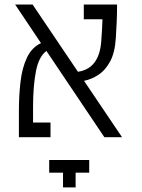

<svg xmlns="http://www.w3.org/2000/svg" viewBox="-20 -606 626 848"><path d="M440.9 0 185.1 -380.9Q151.4 -356.4 138.7 -291.3Q126 -226.1 126 -133.3V-64.9H203.1V0H63.5V-117.7Q63.5 -183.6 70.6 -244.6Q77.6 -305.7 98.9 -351.1Q120.1 -396.5 161.1 -415.5L46.9 -585.9H124L324.2 -289.1Q418.5 -302.7 427.2 -424.3Q429.2 -447.3 430.4 -471.9Q431.6 -496.6 432.6 -521H350.1V-585.9H497.1Q497.1 -547.4 495.4 -509Q493.7 -470.7 491.7 -439.9Q487.8 -374.5 466.6 -335Q445.3 -295.4 414.6 -275.4Q383.8 -255.4 351.1 -249L519 0ZM374 100.6V156.7H314V221.7H258.3V156.7H197.3V100.6Z"/></svg>

Font: Cascadia Mono PL Light
Style: Regular
Weight: 300
Monospace: yes
Designer: Aaron Bell
Foundry: Saja Typeworks
Version: Version 2404.023; ttfautohint (v1.8.4)